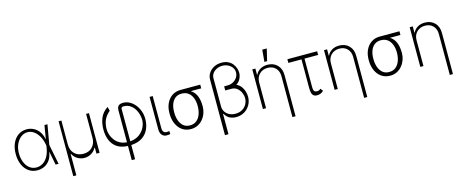

<svg xmlns="http://www.w3.org/2000/svg" viewBox="-48 -1553 6128 2550"><g transform="rotate(-15 3016.5 -277.5)"><path d="M281.6 11.4Q214.5 10.3 164.4 -25.4Q114.3 -61.1 86.5 -124.5Q58.6 -187.9 58.6 -271.7Q58.6 -354.8 86.6 -418.1Q114.7 -481.5 165.5 -517Q216.3 -552.6 283.7 -552.6Q330.6 -552.6 374.1 -531.6Q417.6 -510.7 449.9 -467.3Q482.2 -424 494.7 -356.9H495.4L527 -545.5H568.2L520.6 -272.7L575.3 0H534.1L497.9 -187.1H497.2Q485.4 -113.6 452.1 -69.8Q418.7 -25.9 373.8 -6.9Q328.8 12.1 281.6 11.4ZM481.2 -274.1 477.6 -293Q466.3 -357.6 437.7 -407.1Q409.1 -456.7 369.3 -484.6Q329.5 -512.4 283.7 -512.4Q233.3 -512.4 191.9 -480.1Q150.6 -447.8 126.2 -393.1Q101.9 -338.4 101.9 -271.3Q101.9 -201.3 124.3 -146.5Q146.7 -91.6 187 -60.2Q227.3 -28.8 281.6 -28.8Q326.3 -28.8 366.5 -52.4Q406.6 -76 436.1 -125.4Q465.6 -174.7 477.6 -252.5Z M721.2 209.2V-545.5H759.6V-217.3Q759.2 -138.8 805.6 -90.7Q851.9 -42.6 930 -42.6Q1007.1 -42.6 1053.3 -91.3Q1099.4 -139.9 1099.4 -217.3V-545.5H1138.8V0H1095.9V-83.8H1091.6Q1065.3 -35.2 1021.8 -10.7Q978.3 13.8 930 13.8Q881 13.8 837.5 -10.7Q794 -35.2 767.8 -83.8H763.5V209.2Z M1526.6 204.5V9.6Q1433.6 6 1376.4 -34.1Q1319.2 -74.2 1293.3 -139.4Q1267.4 -204.5 1267.4 -283.7Q1267.4 -371.4 1297.2 -442.6Q1327.1 -513.8 1398.8 -561.1L1413.4 -504.6Q1363.6 -463.1 1338.1 -412.3Q1312.5 -361.5 1309.7 -283.7Q1309.7 -242.9 1323 -201.5Q1336.3 -160.2 1363.5 -125Q1390.6 -89.8 1431.3 -67.3Q1471.9 -44.7 1526.6 -41.5V-472.7Q1526.6 -522.7 1547.4 -541.7Q1568.2 -560.7 1611.9 -561.1Q1657.3 -561.1 1698.5 -539.1Q1739.7 -517 1772 -478.2Q1804.3 -439.3 1823.2 -388Q1842 -336.6 1842 -278.1Q1842 -204.2 1814.5 -141Q1786.9 -77.8 1727.5 -37.1Q1668 3.6 1572.4 9.2V204.5ZM1572.4 -41.9Q1648.1 -48.7 1698.3 -85.4Q1748.6 -122.2 1773.6 -174Q1798.7 -225.9 1798.7 -278.1Q1796.9 -339.5 1773.4 -393.3Q1750 -447.1 1707.4 -480.6Q1664.8 -514.2 1605.1 -514.2Q1587.7 -513.8 1580.3 -506.4Q1572.8 -498.9 1572.4 -491.5Z M1972.3 -545.5H2015.3V-101.9Q2015.3 -68.5 2031.1 -52Q2046.9 -35.5 2068.2 -35.5Q2083.5 -35.5 2094.3 -37.1Q2105.1 -38.7 2107.6 -39.8L2110.4 1.8Q2105.8 3.2 2092.5 5.1Q2079.2 7.1 2058.2 7.1Q2021 7.1 1996.6 -20.8Q1972.3 -48.7 1972.3 -101.9Z M2171.2 -258.5V-269.9Q2171.2 -343 2198.2 -401.5Q2225.1 -459.9 2275 -494.1Q2324.9 -528.4 2392.8 -528.4Q2402.7 -529.5 2411.9 -528.4H2664.4V-477.6H2520.6Q2573.9 -443.2 2597.5 -385.3Q2621.1 -327.4 2621.4 -248.6V-238.6Q2621.4 -193.9 2606 -149.7Q2590.6 -105.5 2561.3 -69.4Q2532 -33.4 2489.9 -11.7Q2447.8 9.9 2394.2 9.9Q2325.3 9.9 2275.2 -25.6Q2225.1 -61.1 2198.2 -122Q2171.2 -182.9 2171.2 -258.5ZM2235.1 -269.9V-258.5Q2234.7 -201 2251.8 -151.3Q2268.8 -101.6 2304.3 -71.2Q2339.8 -40.8 2394.2 -40.8Q2450.3 -40.8 2486.5 -71.2Q2522.7 -101.6 2540.5 -151.3Q2558.2 -201 2558.6 -258.5V-269.9Q2558.2 -325.3 2540.5 -372.7Q2522.7 -420.1 2486.2 -448.9Q2449.6 -477.6 2392.8 -477.6Q2338.4 -477.6 2303.4 -448.9Q2268.5 -420.1 2251.6 -372.7Q2234.7 -325.3 2235.1 -269.9Z M3011 -737.2Q3063.6 -737.2 3100.5 -719.1Q3137.4 -701 3160.5 -672.1Q3183.6 -643.1 3194.4 -610.4Q3205.3 -577.8 3205.6 -548.3Q3205.3 -509.6 3186.8 -469.5Q3168.3 -429.3 3127.5 -402.3Q3167.3 -383.9 3191.1 -352.1Q3214.8 -320.3 3225.7 -282.7Q3236.5 -245 3236.9 -209.9Q3236.5 -149.1 3208.3 -98.7Q3180 -48.3 3130 -18.3Q3079.9 11.7 3013.8 11.7Q2972.7 11.7 2932 -5.9Q2891.3 -23.4 2861.9 -75.3L2856.2 -72.4V204.5H2807.9V-559.3Q2807.5 -607.2 2833.6 -647.7Q2859.7 -688.2 2905.9 -712.7Q2952.1 -737.2 3011 -737.2ZM2965.2 -420.5V-424.4H3009.6Q3054.7 -424.4 3089.8 -443.5Q3125 -462.7 3145.2 -494.3Q3165.5 -525.9 3165.8 -563.6Q3165.5 -601.2 3144.2 -630.9Q3122.9 -660.5 3087.7 -677.7Q3052.6 -695 3011 -695Q2969.1 -695 2933.6 -677.9Q2898.1 -660.9 2877 -631.6Q2855.8 -602.3 2856.2 -565.7V-177.6Q2856.2 -176.1 2856.2 -175.1Q2856.5 -137.1 2876.4 -104.9Q2896.3 -72.8 2932.5 -53.4Q2968.8 -34.1 3018.1 -34.1Q3072.8 -34.1 3112 -57.5Q3151.3 -81 3172.4 -119.1Q3193.5 -157.3 3193.9 -201.3Q3193.5 -239.7 3176.7 -278.1Q3159.8 -316.4 3127.7 -342.2Q3095.5 -367.9 3049.7 -367.9H2999.6Q2998.6 -367.9 2997.9 -367.9H2965.2Z M3427.9 -353.7V0H3384.6V-545.5H3426.8V-459.2H3431.1Q3450.3 -501.4 3492.5 -527Q3534.8 -552.6 3593 -552.6Q3675.4 -552.6 3727.1 -500.9Q3778.8 -449.2 3778.8 -359.7V204.5H3735.4V-358Q3735.4 -427.6 3694.1 -470Q3652.7 -512.4 3584.9 -512.4Q3516.7 -512.4 3472.3 -468.8Q3427.9 -425.1 3427.9 -353.7ZM3565.7 -599.8 3580.3 -764.2H3642L3603 -599.8Z M4278.8 -555V-504.3H4091.3V-110.4Q4091.3 -75.6 4100.5 -61.3Q4109.7 -46.9 4122.3 -44.4Q4134.9 -41.9 4144.9 -42.3Q4148.4 -42.3 4149.9 -42.3Q4160.2 -42.3 4173.1 -49.5Q4186.1 -56.8 4191.1 -63.6L4218.4 -27Q4192.5 -2.8 4169.7 3.6Q4147 9.9 4127.1 9.9Q4086.6 9.9 4068.2 -17.2Q4049.7 -44.4 4050.1 -116.5V-504.3H3869.7V-555Z M4414.1 -353.7V0H4370.7V-545.5H4413V-459.2H4417.3Q4436.4 -501.4 4478.7 -527Q4521 -552.6 4579.2 -552.6Q4661.6 -552.6 4713.2 -500.9Q4764.9 -449.2 4764.9 -359.7V204.5H4721.6V-358Q4721.6 -427.6 4680.2 -470Q4638.8 -512.4 4571 -512.4Q4502.8 -512.4 4458.5 -468.8Q4414.1 -425.1 4414.1 -353.7Z M4910.2 -258.5V-269.9Q4910.2 -343 4937.1 -401.5Q4964.1 -459.9 5014 -494.1Q5063.9 -528.4 5131.7 -528.4Q5141.7 -529.5 5150.9 -528.4H5403.4V-477.6H5259.6Q5312.9 -443.2 5336.5 -385.3Q5360.1 -327.4 5360.4 -248.6V-238.6Q5360.4 -193.9 5345 -149.7Q5329.5 -105.5 5300.2 -69.4Q5271 -33.4 5228.9 -11.7Q5186.8 9.9 5133.2 9.9Q5064.3 9.9 5014.2 -25.6Q4964.1 -61.1 4937.1 -122Q4910.2 -182.9 4910.2 -258.5ZM4974.1 -269.9V-258.5Q4973.7 -201 4990.8 -151.3Q5007.8 -101.6 5043.3 -71.2Q5078.8 -40.8 5133.2 -40.8Q5189.3 -40.8 5225.5 -71.2Q5261.7 -101.6 5279.5 -151.3Q5297.2 -201 5297.6 -258.5V-269.9Q5297.2 -325.3 5279.5 -372.7Q5261.7 -420.1 5225.1 -448.9Q5188.6 -477.6 5131.7 -477.6Q5077.4 -477.6 5042.4 -448.9Q5007.5 -420.1 4990.6 -372.7Q4973.7 -325.3 4974.1 -269.9Z M5592 -353.7V0H5548.7V-545.5H5590.9V-459.2H5595.2Q5614.3 -501.4 5656.6 -527Q5698.9 -552.6 5757.1 -552.6Q5839.5 -552.6 5891.2 -500.9Q5942.8 -449.2 5942.8 -359.7V204.5H5899.5V-358Q5899.5 -427.6 5858.1 -470Q5816.8 -512.4 5748.9 -512.4Q5680.8 -512.4 5636.4 -468.8Q5592 -425.1 5592 -353.7Z"/></g></svg>

Font: Inter UI Extra Light
Style: Regular
Weight: 200
Designer: Rasmus Andersson
Foundry: rsms
Version: 3.2;8d6f07862